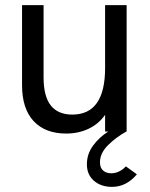

<svg xmlns="http://www.w3.org/2000/svg" viewBox="-20 -513 587 749"><path d="M66 -181V-493H150V-211Q150 -137.5 178 -101.8Q206 -66 262 -66Q390 -66 390 -248V-493H474V0H473Q433 22 401.5 53.2Q370 84.5 370 120Q370 142 382.5 152.5Q395 163 414 163Q429.5 163 444.2 156Q459 149 471 136L514 167Q473 216 417 216Q374 216 346.5 192.2Q319 168.5 319 128Q319 87.5 343.2 54.8Q367.5 22 402.5 0H390V-65Q365 -29.5 325.8 -10.8Q286.5 8 238 8Q156.5 8 111.2 -40.5Q66 -89 66 -181Z"/></svg>

Font: HK Grotesk
Style: Regular
Weight: 400
Designer: Alfredo Marco Pradil
Foundry: Hanken Design Co.
Version: Version 3.001